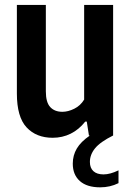

<svg xmlns="http://www.w3.org/2000/svg" viewBox="-20 -566 546 802"><path d="M475 145.5V199Q440 216.5 398.5 216.5Q343 216.5 313.5 190.2Q284 164 284 117.5Q284 83 300.8 54.5Q317.5 26 355.5 0H351.5L342.5 -58H336Q309.5 -24.5 275 -7.5Q240.5 9.5 200 9.5Q131.5 9.5 91 -34Q50.5 -77.5 50.5 -175.5V-545.5H171.5V-184.5Q171.5 -138.5 189.8 -118.8Q208 -99 240.5 -99Q264.5 -99 290.2 -111.8Q316 -124.5 331.5 -150V-545.5H452.5V0Q398.5 27 377 53.5Q355.5 80 355.5 110.5Q355.5 135.5 370.2 149Q385 162.5 412.5 162.5Q440 162.5 475 145.5Z"/></svg>

Font: Encode Sans Condensed SemiBold
Style: Regular
Weight: 600
Width: 3
Designer: Multiple Designers
Foundry: Impallari Type
Version: Version 2.000